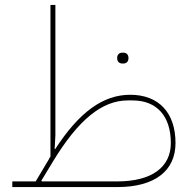

<svg xmlns="http://www.w3.org/2000/svg" viewBox="-20 -760 783 780"><path d="M477 -502H481C493 -502 502 -509 502 -524C502 -539 493 -546 481 -546H477C465 -546 456 -539 456 -524C456 -509 465 -502 477 -502ZM30 0H456C609 0 693 -66 693 -179C693 -302 625 -375 509 -375C399 -375 302 -305 204 -154L202 -155L205 -210V-740H185V-124C182 -120 180 -116 178 -112L125 -23H30ZM194 -102C298 -274 395 -352 499 -352H519C617 -352 674 -288 674 -179C674 -81 597 -23 456 -23H150L148 -26Z"/></svg>

Font: IBM Plex Arabic Thin
Style: Regular
Weight: 100
Designer: Mike Abbink, Paul van der Laan, Pieter van Rosmalen, Wael Morcos, Khajak Apelian
Foundry: Bold Monday
Version: Version 1.0